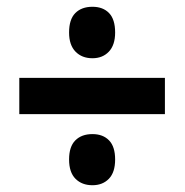

<svg xmlns="http://www.w3.org/2000/svg" viewBox="-20 -636 545 567"><path d="M253 -464Q222 -464 203 -483.5Q184 -503 184 -540Q184 -579 202.5 -597.5Q221 -616 253 -616Q284 -616 302 -597.5Q320 -579 320 -540Q320 -503 301.5 -483.5Q283 -464 253 -464ZM37 -299V-406H467V-299ZM253 -89Q222 -89 203 -108Q184 -127 184 -165Q184 -203 202.5 -221.5Q221 -240 253 -240Q284 -240 302 -221.5Q320 -203 320 -165Q320 -127 301.5 -108Q283 -89 253 -89Z"/></svg>

Font: Noto Sans Myanmar UI Condensed
Style: Bold
Weight: 700
Width: 3
Designer: Monotype Design Team
Foundry: Monotype Imaging Inc.
Version: Version 2.103; ttfautohint (v1.8.4.7-5d5b)